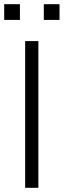

<svg xmlns="http://www.w3.org/2000/svg" viewBox="-40 -896 304 916"><path d="M143 0V-700H80V0ZM55 -801V-876H-20V-801ZM244 -801V-876H169V-801Z"/></svg>

Font: Abel
Style: Regular
Weight: 400
Designer: Matthew Desmond
Foundry: Matthew Desmond
Version: Version 1.002